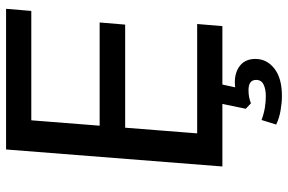

<svg xmlns="http://www.w3.org/2000/svg" viewBox="-178 -574 948 632"><g transform="rotate(-90 296.0 -258.0)"><path d="M64 0 120 -712H583L576 -629H216L173 -83H533L526 0ZM177 -320 183 -404H538L531 -320ZM296 196Q274 196 248 191.5Q222 187 202 177L217 129Q239 137 258.5 140Q278 143 295 143Q319 143 334 135.5Q349 128 349 111Q349 86 315 86Q303 86 292.5 88Q282 90 272 94L254 77L274 -20H338L322 54L294 50Q307 45 318.5 43Q330 41 341 41Q375 41 396.5 58.5Q418 76 418 109Q418 146 386.5 171Q355 196 296 196Z"/></g></svg>

Font: Muli SemiBold
Style: Italic
Weight: 600
Italic angle: -4.541°
Designer: Vernon Adams
Foundry: Vernon Adams
Version: Version 2.100; ttfautohint (v1.8.1.43-b0c9)